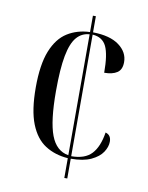

<svg xmlns="http://www.w3.org/2000/svg" viewBox="-82 -773 640 832"><g transform="rotate(10 238.5 -357.0)"><path d="M259 -87Q202 -91 159 -118.5Q116 -146 92.5 -205.5Q69 -265 69 -365Q69 -466 93 -526Q117 -586 160 -613Q203 -640 259 -642V-714H272V-643Q347 -642 387 -612.5Q427 -583 427 -539Q427 -506 406.5 -492.5Q386 -479 350 -479Q350 -559 333 -594.5Q316 -630 272 -633V-98Q332 -98 361.5 -129.5Q391 -161 401 -225Q426 -218 426 -189Q426 -166 410.5 -142.5Q395 -119 361 -103Q327 -87 272 -87V0H259ZM259 -632Q225 -630 202.5 -604Q180 -578 169 -520.5Q158 -463 158 -364Q158 -233 181.5 -171Q205 -109 259 -100Z"/></g></svg>

Font: Noto Serif Display Condensed
Style: Regular
Weight: 400
Width: 3
Designer: Monotype Design Team
Foundry: Monotype Imaging Inc.
Version: Version 2.009